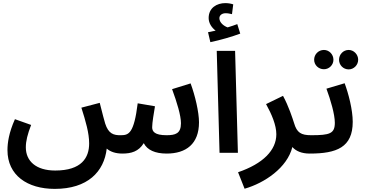

<svg xmlns="http://www.w3.org/2000/svg" viewBox="-20 -982 2347 1234"><path d="M332 232C543 232 649 122 666 -27C690 -6 724 5 767 5C823 5 871 -8 904 -62C926 -18 977 5 1051 5C1176 5 1259 -57 1259 -196C1259 -261 1234 -368 1205 -446L1086 -409C1117 -325 1143 -240 1143 -190C1143 -123 1107 -113 1050 -113C974 -113 958 -137 958 -164C958 -194 969 -256 976 -299L865 -318C841 -125 808 -113 757 -113C709 -112 677 -123 656 -188C649 -209 641 -244 621 -321L503 -290C531 -202 553 -127 553 -60C553 32 504 114 335 114C211 114 146 53 146 -35C146 -76 157 -119 180 -179L76 -216C37 -129 28 -64 28 -17C28 145 156 232 332 232Z M1332 -711C1395 -724 1474 -747 1524 -766L1505 -827C1487 -820 1466 -813 1443 -806C1420 -814 1390 -836 1390 -865C1390 -884 1407 -897 1430 -897C1445 -897 1458 -894 1471 -891L1479 -954C1464 -959 1446 -962 1428 -962C1374 -962 1321 -932 1321 -866C1321 -832 1342 -803 1366 -785C1353 -782 1338 -779 1317 -775Z M1391 0H1509L1491 -655H1373Z M1552 231C1681 194 1826 96 1859 -37C1882 -11 1919 5 1970 5C2013 5 2039 -22 2039 -56C2039 -88 2022 -113 1980 -113C1915 -113 1888 -129 1870 -191C1860 -222 1835 -300 1799 -366L1690 -313C1726 -248 1756 -178 1756 -119C1756 -17 1671 70 1510 125Z M2062 -537C2095 -537 2123 -564 2123 -598C2123 -633 2095 -661 2062 -661C2027 -661 1999 -633 1999 -598C1999 -564 2027 -537 2062 -537ZM2221 -536C2254 -536 2282 -564 2282 -598C2282 -632 2254 -661 2221 -661C2186 -661 2159 -632 2159 -598C2159 -564 2186 -536 2221 -536Z M1971 5C2144 5 2247 -35 2247 -199C2247 -276 2220 -380 2195 -447L2078 -412C2105 -339 2132 -247 2132 -193C2132 -123 2099 -113 1981 -113Z"/></svg>

Font: Noto Sans Arabic SemBd
Style: Regular
Weight: 600
Designer: Monotype Design Team, Nadine Chahine, Nizar Qandah and Khaled Hosny
Foundry: Monotype Imaging Inc.
Version: Version 2.012